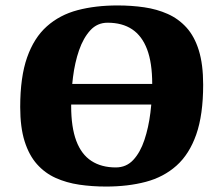

<svg xmlns="http://www.w3.org/2000/svg" viewBox="-20 -672 800 705"><path d="M369.5 13Q318.1 13 271 6.1Q223.9 -0.9 184.3 -18.7Q144.8 -36.5 115.8 -69.1Q86.7 -101.7 70.4 -153.1Q54.2 -204.5 54.2 -278.9Q54.2 -389.4 79.6 -461.4Q105 -533.5 152.2 -575.4Q199.4 -617.4 264.9 -634.7Q330.5 -652 411.5 -652Q462.9 -652 509.6 -645.2Q556.3 -638.4 595.8 -620.8Q635.4 -603.2 664.8 -570.8Q694.2 -538.3 710.1 -486.9Q726 -435.5 726 -361.1Q726 -250.6 700.6 -178.2Q675.2 -105.8 628 -63.7Q580.8 -21.6 515.3 -4.3Q449.7 13 369.5 13ZM405.2 -57.2Q443.8 -57.2 469.4 -84.8Q495 -112.3 510.2 -157.9Q525.5 -203.6 532.2 -257.7Q538.9 -311.8 538.9 -364.1Q538.9 -441.1 520.2 -490.7Q501.5 -540.2 465.2 -564.4Q429 -588.6 375 -588.6Q337.2 -588.6 311.6 -560.7Q286 -532.7 270.3 -487.5Q254.7 -442.2 248 -388.6Q241.3 -335 241.3 -282.7Q241.3 -205.2 260 -155.1Q278.7 -105.1 315.5 -81.2Q352.2 -57.2 405.2 -57.2ZM151.9 -288.2Q145.6 -288.2 142.9 -291.9Q140.1 -295.7 140.1 -310Q140.1 -333.8 147 -348.8Q153.9 -363.8 165.4 -363.8H626Q633 -363.8 635.4 -360.1Q637.8 -356.3 637.8 -342Q637.8 -317.9 630.9 -303Q624 -288.2 612.5 -288.2Z"/></svg>

Font: Briem Hand Thin
Style: Regular
Weight: 100
Designer: Gunnlaugur SE Briem, Eben Sorkin
Foundry: Sorkin Type Co.
Version: Version 1.003